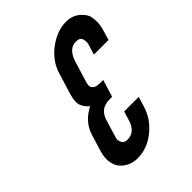

<svg xmlns="http://www.w3.org/2000/svg" viewBox="-196 -776 885 885"><g transform="rotate(-45 246.0 -333.5)"><path d="M169 -424C161.3 -398.7 159.3 -378.5 163 -363.5C166.8 -348.5 177.1 -333.7 193.9 -319C149 -296.3 119.9 -263.3 106.6 -220L82.8 -142C78.1 -126.7 75.3 -112.2 74.5 -98.5C73.7 -84.8 76 -70 81.4 -54C86.8 -38 98.6 -24 116.6 -12C134.6 0 155.2 6 178.6 6C220.6 6 259.4 -8.2 295 -36.5C330.7 -64.8 355 -100 367.8 -142L382.8 -191H287.8L272.8 -142C267.9 -126 259.9 -113 248.9 -103C237.8 -93 224 -88 207.3 -88C192.6 -88 183.2 -92.5 178.9 -101.5C174.7 -110.5 172.7 -117.2 173 -121.5C173.4 -125.8 174.9 -132.7 177.8 -142L202.3 -222C213.7 -259.3 239.4 -278 279.4 -278H296.4L322.1 -362H305.1C296.4 -362 288.4 -362.7 281.2 -364C273.9 -365.3 267.3 -369.3 261.3 -376C255.4 -382.7 254.9 -394.3 260 -411L291.5 -514C297 -532 305.2 -546.8 316.1 -558.5C327 -570.2 341.2 -576 358.5 -576C375.8 -576 386 -570.2 389.1 -558.5C392.2 -546.8 392.8 -537.2 390.8 -529.5C388.8 -521.8 386.5 -514 384.1 -506L374.6 -475H469.6L481.5 -514C487.4 -533.3 490.8 -548.2 491.6 -558.5C492.5 -568.8 491.8 -582.5 489.7 -599.5C487.5 -616.5 477.2 -633 458.8 -649C440.4 -665 417.8 -673 391.1 -673C357.8 -673 325.1 -663 293 -643C260.9 -623 235.2 -597 216.1 -565C211.1 -555 207.5 -547.2 205.4 -541.5C203.4 -535.8 201.6 -530.7 200.2 -526Z"/></g></svg>

Font: Din Kursivschrift
Style: Condensed Italic Polish
Weight: 400
Version: Version 1.07